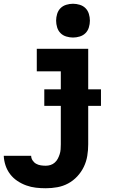

<svg xmlns="http://www.w3.org/2000/svg" viewBox="-34 -780 654 1023"><path d="M210 223Q183 223 157 220Q131 217 106 208Q81 199 58.5 184Q36 169 20 148Q4 127 -4.5 101.5Q-13 76 -14 50H132Q132 63 139.5 74.5Q147 86 158.5 92.5Q170 99 183.5 101Q197 103 210 103Q223 103 235.5 99Q248 95 258 86Q268 77 274 65.5Q280 54 284 41.5Q288 29 289 15.5Q290 2 290 -11V-216H202V-304H290V-400H162V-520H436V-304H504V-216H436V-11Q436 20 431 50.5Q426 81 412.5 109Q399 137 377.5 160Q356 183 329 197.5Q302 212 271.5 217.5Q241 223 210 223ZM355 -580Q337 -580 319 -585.5Q301 -591 288.5 -603.5Q276 -616 270.5 -634Q265 -652 265 -670Q265 -688 270.5 -706Q276 -724 288.5 -736.5Q301 -749 319 -754.5Q337 -760 355 -760Q373 -760 391 -754.5Q409 -749 421.5 -736.5Q434 -724 439.5 -706Q445 -688 445 -670Q445 -652 439.5 -634Q434 -616 421.5 -603.5Q409 -591 391 -585.5Q373 -580 355 -580Z"/></svg>

Font: Iosevka Heavy Extended
Style: Regular
Weight: 900
Width: 7
Monospace: yes
Designer: Belleve Invis
Foundry: Belleve Invis
Version: Version 32.5.0; ttfautohint (v1.8.4)